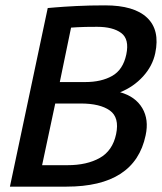

<svg xmlns="http://www.w3.org/2000/svg" viewBox="-20 -696 604 716"><path d="M228 0H17L158 -666Q158 -666 187 -668.5Q216 -671 264.5 -673.5Q313 -676 372 -676Q480 -676 528.5 -630Q577 -584 559 -498Q549 -450 513.5 -411Q478 -372 428 -352Q485 -336 510.5 -293Q536 -250 523 -191Q483 0 228 0ZM342 -596Q293 -596 269 -594.5Q245 -593 245 -593L203 -390H298Q358 -390 398.5 -413Q439 -436 451 -493Q463 -550 432 -573Q401 -596 342 -596ZM232 -80Q304 -80 352 -107Q400 -134 413 -196Q426 -258 389.5 -284Q353 -310 281 -310H186L137 -80Z"/></svg>

Font: Epunda Sans Medium
Style: Italic
Weight: 500
Italic angle: -12.0243°
Designer: Simon Atzbach
Foundry: typofactur
Version: Version 2.204; ttfautohint (v1.8.4.7-5d5b)